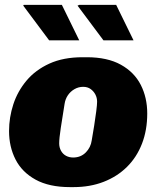

<svg xmlns="http://www.w3.org/2000/svg" viewBox="-20 -755 640 785"><path d="M266 10Q181 10 125.5 -20.5Q70 -51 43.5 -103Q17 -155 17 -219Q17 -275 34.5 -328.5Q52 -382 88.5 -425.5Q125 -469 182 -495Q239 -521 318 -521H335Q419 -521 474 -490.5Q529 -460 555.5 -408Q582 -356 582 -291Q582 -223 560.5 -167.5Q539 -112 499 -72.5Q459 -33 403.5 -11.5Q348 10 281 10ZM279 -111Q310 -111 330.5 -131.5Q351 -152 355 -181Q360 -209 365 -241Q370 -273 373.5 -300Q377 -327 377 -339Q377 -355 370 -368.5Q363 -382 350.5 -391Q338 -400 320 -400Q301 -400 284.5 -390.5Q268 -381 257.5 -365.5Q247 -350 244 -330Q235 -275 228.5 -232Q222 -189 222 -169Q222 -152 229.5 -138.5Q237 -125 250 -118Q263 -111 279 -111ZM403 -590 297 -732 304 -735H455L526 -590ZM181 -590 75 -732 77 -735H233L304 -590Z"/></svg>

Font: Chivo Mono Medium Black
Style: Italic
Weight: 900
Italic angle: -8.05°
Monospace: yes
Version: Version 1.008